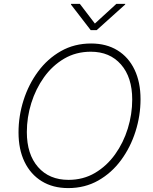

<svg xmlns="http://www.w3.org/2000/svg" viewBox="-20 -962 792 992"><path d="M332.5 9.8Q253.4 9.8 195.8 -25.6Q138.2 -61 106.9 -125.5Q75.7 -189.9 75.7 -277.8Q75.7 -362.8 101.8 -444.6Q127.9 -526.4 176.8 -592.5Q225.6 -658.7 294.9 -698Q364.3 -737.3 450.7 -737.3Q529.3 -737.3 586.7 -702.1Q644 -667 675 -602.3Q706.1 -537.6 706.1 -449.7Q706.1 -364.7 680.2 -283Q654.3 -201.2 605.7 -135Q557.1 -68.8 488 -29.5Q418.9 9.8 332.5 9.8ZM334 -32.7Q410.2 -32.7 470.9 -68.6Q531.7 -104.5 574.7 -164.6Q617.7 -224.6 640.4 -298.3Q663.1 -372.1 663.1 -447.8Q663.1 -562.5 605.2 -628.7Q547.4 -694.8 449.2 -694.8Q372.6 -694.8 311.5 -658.9Q250.5 -623 207.5 -563Q164.6 -502.9 141.6 -429.2Q118.7 -355.5 118.7 -279.8Q118.7 -165 176.5 -98.9Q234.4 -32.7 334 -32.7ZM392.6 -941.9 470.2 -840.3 581.1 -941.9H627.4L626.5 -938.5L479.5 -806.2H448.7L346.7 -938.5L347.2 -941.9Z"/></svg>

Font: Inter Extra Light
Style: Italic
Weight: 200
Italic angle: -9.39999°
Designer: Rasmus Andersson
Foundry: rsms
Version: Version 4.000;git-3c8e0fc